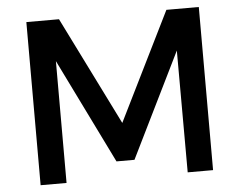

<svg xmlns="http://www.w3.org/2000/svg" viewBox="-50 -761 1026 821"><g transform="rotate(-5 462.5 -350.0)"><path d="M91.8 0V-700.2H231.9L462.9 -234.9L692.9 -700.2H832V0H723.1L722.2 -522.9L501 -73.2H423.8L203.1 -522.9V0Z"/></g></svg>

Font: TruenoRg
Style: Book
Weight: 400
Designer: Julieta Ulanovsky
Foundry: Julieta Ulanovsky
Version: Version 3.001b